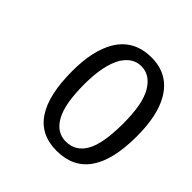

<svg xmlns="http://www.w3.org/2000/svg" viewBox="-133 -555 667 667"><g transform="rotate(45 200.0 -221.5)"><path d="M399.9 -223.6Q399.9 -325.7 365.7 -383.8Q324.7 -453.1 242.7 -453.1Q156.7 -453.1 115.7 -384.8Q80.6 -325.7 80.6 -225.6Q80.6 9.8 237.8 9.8Q399.9 9.8 399.9 -223.6ZM335 -221.7Q335 -122.6 310.3 -79.1Q285.6 -35.6 237.8 -35.6Q192.9 -35.6 167.7 -80.6Q142.6 -125.5 142.6 -221.7Q142.6 -316.9 171.9 -365.7Q197.8 -406.7 238.8 -406.7Q281.7 -406.7 308.3 -362.3Q335 -317.9 335 -221.7Z"/></g></svg>

Font: ML-NILA01_NewLipi
Style: Regular
Weight: 400
Designer: CLT@C-DIT
Version: Version ML-NILA01_NewLipi 2.